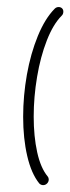

<svg xmlns="http://www.w3.org/2000/svg" viewBox="-20 -539 204 559"><path d="M121.9 -16.7Q121.9 -9.6 117 -4.8Q112.2 0 105.6 0Q99.3 0 94.4 -4.8Q71.1 -33.7 59.3 -84.8Q47.4 -135.9 47.4 -198.9Q47.4 -260 58.3 -321.7Q69.3 -383.3 90.2 -434.3Q111.1 -485.2 139.3 -513.7Q144.1 -518.5 150.7 -518.5Q156.7 -518.5 160.6 -514.8Q164.4 -511.1 164.4 -505.2Q164.4 -497.8 159.6 -493.3Q134.8 -468.5 116.3 -421.1Q97.8 -373.7 88 -315.4Q78.1 -257 78.1 -199.6Q78.1 -141.9 88.3 -95.7Q98.5 -49.6 118.9 -25.2Q121.9 -21.5 121.9 -16.7Z"/></svg>

Font: 26F Galaxy Sans Light
Style: Italic
Weight: 300
Italic angle: -5°
Designer: C₂₉H₂₅N₃O₅
Version: Version 1.200